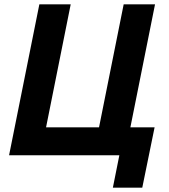

<svg xmlns="http://www.w3.org/2000/svg" viewBox="-20 -718 782 888"><path d="M502 150H638L695 -129H583L697 -698H552L438 -129H193L307 -698H162L22 0H532Z"/></svg>

Font: LVC Sans
Style: Bold Italic
Weight: 700
Italic angle: -11.31°
Designer: Mike Abbink, Paul van der Laan, Pieter van Rosmalen
Foundry: Bold Monday
Version: Version 3.0